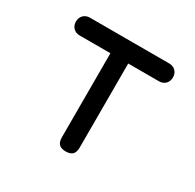

<svg xmlns="http://www.w3.org/2000/svg" viewBox="-127 -690 854 840"><g transform="rotate(30 300.0 -270.0)"><path d="M255 -460H100Q80 -460 67.5 -472.5Q55 -485 55 -505Q55 -525 67.5 -537.5Q80 -550 100 -550H500Q520 -550 532.5 -537.5Q545 -525 545 -505Q545 -485 532.5 -472.5Q520 -460 500 -460H345V-35Q345 -12 334 -1Q323 10 300 10Q277 10 266 -1Q255 -12 255 -35Z"/></g></svg>

Font: Maple Mono Normal
Style: Regular
Weight: 400
Monospace: yes
Designer: subframe7536
Version: Version 7.000